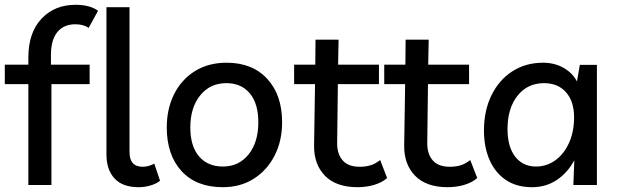

<svg xmlns="http://www.w3.org/2000/svg" viewBox="-25 -770 2574 799"><path d="M93 0V-420H-5V-501H93V-530Q93 -634 147.5 -692Q202 -750 289 -750Q350 -750 383 -725L344 -654Q322 -669 288 -669Q241 -669 214 -637Q187 -605 187 -540V-501H348V-420H189V0ZM552 9Q485 9 451.5 -27.5Q418 -64 418 -127V-740H514V-137Q514 -76 569 -76Q583 -76 595.5 -80Q608 -84 617 -89L641 -18Q627 -6 602.5 1.5Q578 9 552 9Z M918 -509Q1025 -509 1087 -442Q1149 -375 1149 -261Q1149 -184 1118 -123Q1087 -62 1031.5 -26.5Q976 9 902 9Q792 9 730.5 -58Q669 -125 669 -240Q669 -317 699.5 -378Q730 -439 786 -474Q842 -509 918 -509ZM903 -77Q969 -77 1009.5 -127.5Q1050 -178 1050 -261Q1050 -339 1014.5 -381.5Q979 -424 917 -424Q849 -424 808 -373Q767 -322 767 -240Q767 -162 803 -119.5Q839 -77 903 -77Z M1463 9Q1374 9 1327.5 -38.5Q1281 -86 1282 -165L1286 -420H1199V-501H1287L1288 -605H1384L1382 -501H1552V-420H1381L1378 -173Q1378 -129 1401 -102.5Q1424 -76 1472 -76Q1495 -76 1515 -81.5Q1535 -87 1557 -104L1586 -29Q1564 -10 1531.5 -0.5Q1499 9 1463 9Z M1838 9Q1749 9 1702.5 -38.5Q1656 -86 1657 -165L1661 -420H1574V-501H1662L1663 -605H1759L1757 -501H1927V-420H1756L1753 -173Q1753 -129 1776 -102.5Q1799 -76 1847 -76Q1870 -76 1890 -81.5Q1910 -87 1932 -104L1961 -29Q1939 -10 1906.5 -0.5Q1874 9 1838 9Z M2459 -500V0H2361L2365 -103Q2337 -51 2292 -21Q2247 9 2189 9Q2124 9 2079.5 -21.5Q2035 -52 2012 -105Q1989 -158 1989 -227Q1989 -310 2020.5 -374Q2052 -438 2107.5 -473.5Q2163 -509 2235 -509Q2283 -509 2320.5 -487.5Q2358 -466 2376 -431L2388 -500ZM2239 -424Q2170 -424 2128.5 -371.5Q2087 -319 2087 -233Q2087 -159 2119 -118Q2151 -77 2205 -77Q2250 -77 2286 -103Q2322 -129 2343 -175.5Q2364 -222 2364 -282Q2364 -348 2330.5 -386Q2297 -424 2239 -424Z"/></svg>

Font: Livvic Medium
Style: Regular
Weight: 500
Designer: Jacques Le Bailly, Baron von Fonthausen
Version: Version 1.001; ttfautohint (v1.8.2)